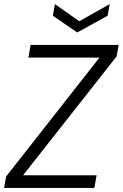

<svg xmlns="http://www.w3.org/2000/svg" viewBox="-21 -920 601 940"><path d="M-1 0 9 -56 466 -638H118L129 -700H560L550 -644L92 -62H452L441 0ZM516 -900 506 -843 357 -761 238 -843 248 -900 367 -816Z"/></svg>

Font: DM Sans 18pt Light
Style: Italic
Weight: 300
Italic angle: -10°
Designer: Colophon Foundry, Jonny Pinhorn
Foundry: Colophon Foundry
Version: Version 4.004;gftools[0.9.30]